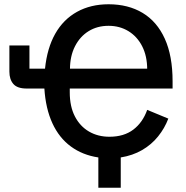

<svg xmlns="http://www.w3.org/2000/svg" viewBox="-20 -730 872 900"><path d="M789 -349V-315H262L307 -351V-297Q307 -231 331 -184.5Q355 -138 397 -113.5Q439 -89 493 -89Q561 -89 605 -122.5Q649 -156 670 -215L769 -174Q752 -129 721 -90.5Q690 -52 646 -26.5Q602 -1 546 8V150H441V8Q367 -3 312 -43.5Q257 -84 225.5 -152.5Q194 -221 188 -315H105Q61 -315 42.5 -336.5Q24 -358 24 -394V-517H118V-408H191Q201 -505 239 -572Q277 -639 341 -674.5Q405 -710 489 -710Q581 -710 648.5 -669.5Q716 -629 752.5 -548.5Q789 -468 789 -349ZM489 -609Q436 -609 395.5 -584Q355 -559 331.5 -513Q308 -467 308 -405V-380L263 -408H705L670 -372V-404Q670 -467 646.5 -513Q623 -559 582 -584Q541 -609 489 -609Z"/></svg>

Font: IBM Plex Sans Medium
Style: Regular
Weight: 500
Designer: Mike Abbink, Paul van der Laan, Pieter van Rosmalen
Foundry: Bold Monday
Version: Version 3.201